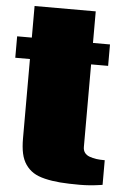

<svg xmlns="http://www.w3.org/2000/svg" viewBox="-58 -819 575 872"><g transform="rotate(5 229.0 -383.5)"><path d="M442.4 3.4Q442.4 3.4 439.5 3.9Q436.5 4.4 431.2 5.1Q425.8 5.9 418.7 6.8Q411.6 7.8 402.3 8.8Q393.1 9.8 383.3 10.5Q373.5 11.2 362.1 11.7Q350.6 12.2 339.4 12.2Q286.6 12.2 249.3 9.3Q211.9 6.3 179.4 -1.5Q147 -9.3 126.5 -22.5Q106 -35.6 91.3 -56.6Q76.7 -77.6 70.3 -106.7Q64 -135.7 64 -175.3V-537.1H-2.9V-634.8H64V-778.8H342.8V-634.8H420.4V-537.1H342.8V-160.2Q342.8 -145 350.6 -134.5Q358.4 -124 373 -118.7Q387.7 -113.3 404.1 -111.1Q420.4 -108.9 442.4 -108.9Z"/></g></svg>

Font: Coda ExtraBold
Style: Regular
Weight: 800
Version: Version 2.001; ttfautohint (v0.8) -r 50 -G 200 -x